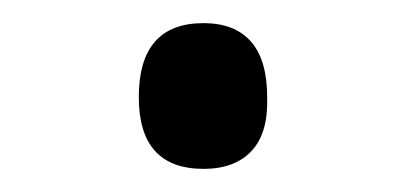

<svg xmlns="http://www.w3.org/2000/svg" viewBox="-20 -353 353 166"><path d="M156 -207Q128 -207 114 -222.5Q100 -238 100 -269Q100 -301 114 -317Q128 -333 156 -333Q183 -333 197 -317Q211 -301 211 -269Q212 -238 197.5 -222.5Q183 -207 156 -207Z"/></svg>

Font: Playwrite PL
Style: Regular
Weight: 400
Designer: Veronika Burian, José Scaglione
Foundry: TypeTogether
Version: Version 1.002